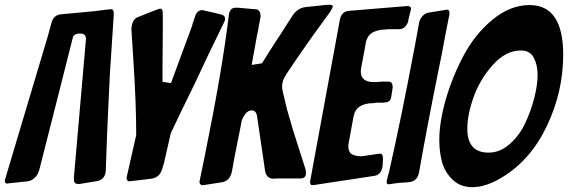

<svg xmlns="http://www.w3.org/2000/svg" viewBox="-74 -772 2352 795"><path d="M397 -712 381 -465 374 -320Q370 -242 364 -66Q362 -29 328 -22Q324 -22 314 -20L254 -10Q241 -10 236.5 -14.5Q232 -19 232 -32V-38L282 -611Q282 -633 258 -633H255Q231 -633 227 -614Q209 -542 161.5 -355Q114 -168 88 -66V-67Q83 -48 69.5 -35.5Q56 -23 39 -21L-38 -13Q-40 -12 -44 -12Q-54 -12 -54 -23Q-54 -28 -51 -36L124 -622L139 -677Q147 -710 180 -713L278 -722Q309 -724 366 -732L378 -733Q381 -734 385 -734Q397 -734 397 -718Z M552 -32 469 -22H466L461 -21Q450 -23 450 -36Q450 -37 452 -45L490 -213Q490 -345 478 -527L470 -651Q472 -693 499 -702Q543 -720 581 -734H580Q585 -736 591 -736Q600 -736 600 -716V-636Q600 -612 599.5 -571Q599 -530 599 -513V-433L634 -428Q695 -592 707 -626V-625Q710 -635 715 -648L721 -664Q724 -678 728 -686L733 -702Q741 -730 763 -730Q768 -730 773 -728Q819 -718 841 -712Q858 -709 858 -694Q858 -687 854 -680L787 -542Q748 -456 671 -300Q641 -236 633 -220Q631 -211 605 -97L598 -74Q588 -37 552 -32Z M843 -17 772 -6H769L764 -5Q752 -7 752 -20V-22Q753 -23 753.5 -25Q754 -27 754 -30L774 -127Q847 -486 873 -706Q876 -740 901 -740H912Q921 -739 940 -737.5Q959 -736 968 -735L982 -734Q1005 -734 1005 -703L998 -666Q997 -658 995 -648.5Q993 -639 993 -638Q991 -632 991 -630L968 -503L1011 -510Q1032 -545 1073 -608L1085 -626Q1101 -652 1135 -704Q1157 -740 1194 -743L1280 -752H1292Q1304 -752 1304 -747Q1304 -739 1290 -719L1291 -720L1267 -687Q1191 -584 1109 -461H1110Q1094 -440 1094 -412Q1094 -406 1097 -392L1115 -317Q1135 -244 1162 -162L1191 -71Q1193 -61 1193 -55Q1193 -33 1169 -33H1068L1059 -32Q1028 -32 1023 -68L1020 -89Q1019 -100 1015 -124L990 -293Q986 -315 967 -315Q955 -315 943 -302Q932 -287 927 -273Q925 -264 921 -241.5Q917 -219 914 -207Q914 -204 902 -146Q898 -126 896 -117Q895 -109 891.5 -90Q888 -71 886 -61Q878 -22 843 -17Z M1477 -44 1227 -6H1224L1219 -5Q1210 -6 1210 -18Q1210 -25 1211 -26Q1264 -316 1333 -689Q1339 -724 1370 -727H1369L1612 -747Q1628 -747 1628 -736Q1628 -733 1626 -725V-726L1625 -723Q1619 -699 1616 -686H1617Q1607 -653 1580 -651H1534Q1515 -650 1503.5 -648.5Q1492 -647 1477.5 -641.5Q1463 -636 1454 -625Q1445 -614 1441 -597Q1435 -561 1421 -489L1422 -491Q1420 -487 1420 -476Q1420 -432 1474 -432L1497 -433Q1500 -434 1505 -434H1535Q1552 -434 1552 -410L1546 -371Q1543 -349 1521 -348Q1518 -347 1514 -347H1489Q1482 -347 1474 -345Q1400 -345 1390 -290L1369 -176V-174L1368 -170Q1368 -143 1382 -134Q1396 -125 1424 -125L1492 -135H1495L1500 -136Q1512 -136 1512 -113L1510 -84Q1505 -49 1477 -44Z M1563 -13 1544 -10Q1540 -9 1537 -9H1535Q1527 -9 1527 -18Q1527 -19 1529 -31V-30Q1532 -45 1536 -56Q1587 -280 1644 -583L1661 -676Q1664 -693 1675.5 -705.5Q1687 -718 1702 -720Q1704 -720 1771 -731L1774 -732H1777Q1787 -732 1787 -718Q1787 -710 1786 -708L1768 -617Q1755 -543 1741 -478Q1694 -245 1661 -58Q1654 -21 1620 -18L1612 -17Q1577 -15 1563 -13Z M2258 -545Q2258 -392 2190 -249.5Q2122 -107 2002 -36Q1937 3 1882 3Q1832 3 1800 -28Q1768 -59 1756.5 -100.5Q1745 -142 1745 -192Q1745 -268 1772.5 -362.5Q1800 -457 1847 -544.5Q1894 -632 1966.5 -691.5Q2039 -751 2119 -751Q2258 -751 2258 -545ZM1949 -140Q1996 -140 2036.5 -175.5Q2077 -211 2101 -262.5Q2125 -314 2138.5 -367.5Q2152 -421 2152 -462Q2152 -502 2136.5 -532.5Q2121 -563 2083 -563Q2020 -563 1966.5 -503Q1913 -443 1887 -370Q1861 -297 1861 -239Q1861 -140 1949 -140Z"/></svg>

Font: Bangerz Fix
Style: Regular
Weight: 400
Designer: vernon adams
Foundry: Vernon Adams
Version: Version 2.10;December 28, 2023;FontCreator 13.0.0.2683 64-bi